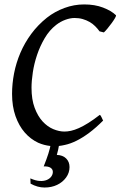

<svg xmlns="http://www.w3.org/2000/svg" viewBox="-20 -650 546 871"><path d="M295.4 107.9Q295.4 133.8 279.8 155.3Q264.2 176.8 239 188.7Q213.9 200.7 182.1 200.7Q150.4 200.7 118.7 183.1L117.7 159.2Q141.6 169.9 160.4 170.9Q179.2 171.9 192.4 166.3Q205.6 160.6 212.6 150.9Q219.7 141.1 219.7 129.9Q219.7 117.7 209 110.8Q198.2 104 178.2 105Q185.1 87.4 190.2 73.7Q195.3 60.1 199.2 47.6Q203.1 35.2 206.1 23.4Q207.5 18.1 208.5 12.2Q180.2 9.3 153.3 -2.4Q118.7 -18.6 92.3 -48.8Q65.9 -79.1 50.3 -123.3Q34.7 -167.5 34.7 -224.1Q34.7 -270 43.9 -317.6Q53.2 -365.2 72.5 -410.4Q91.8 -455.6 121.8 -496.3Q151.9 -537.1 192.9 -569.8Q228.5 -597.7 272.2 -613.8Q315.9 -629.9 361.8 -629.9Q410.2 -629.9 447.3 -615.7Q484.4 -601.6 505.9 -581.1Q507.8 -578.6 502 -568.4Q496.1 -558.1 486.8 -545.4Q477.5 -532.7 467.5 -520.5Q457.5 -508.3 451.2 -502.9L431.6 -507.8Q422.9 -520 411.6 -531.2Q400.4 -542.5 386.2 -550.5Q372.1 -558.6 355.2 -563.5Q338.4 -568.4 318.4 -568.4Q298.8 -568.4 276.6 -560.3Q254.4 -552.2 234.9 -537.1Q204.1 -513.2 182.9 -477.1Q161.6 -440.9 148.2 -401.1Q134.8 -361.3 128.9 -322Q123 -282.7 123 -252Q123 -198.7 137.2 -160.9Q151.4 -123 173.3 -99.1Q195.3 -75.2 221.7 -64.2Q248 -53.2 272.5 -53.2Q285.6 -53.2 301.8 -56.6Q317.9 -60.1 337.6 -68.8Q357.4 -77.6 380.9 -92.3Q404.3 -106.9 432.6 -128.9Q435.1 -127.9 437.3 -124.3Q439.5 -120.6 441.4 -116.5Q443.4 -112.3 445.1 -108.4Q446.8 -104.5 447.8 -103Q414.6 -69.8 384.8 -47.6Q355 -25.4 327.4 -11.7Q299.8 2 274.9 7.3Q260.7 10.7 247.1 12.2Q245.1 22 243.7 29.8Q240.7 42.5 237.8 52.7Q264.6 53.7 280 68.8Q295.4 84 295.4 107.9Z"/></svg>

Font: Gentium Book Basic
Style: Italic
Weight: 400
Italic angle: -8°
Designer: J. Victor Gaultney and Annie Olsen
Foundry: SIL International
Version: Version 1.102; 2013; Maintenance release